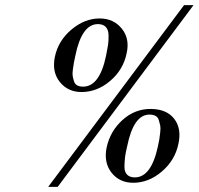

<svg xmlns="http://www.w3.org/2000/svg" viewBox="-20 -713 775 749"><path d="M474 -505Q461 -441 410 -397.5Q359 -354 298 -354Q245 -354 213.5 -393Q182 -432 194 -491Q207 -554 258.5 -597.5Q310 -641 369 -641Q423 -641 455 -601.5Q487 -562 474 -505ZM735 -693 205 16H168L698 -693ZM676 -152Q663 -88 611.5 -44Q560 0 500 0Q446 0 415 -39.5Q384 -79 396 -138Q410 -202 458.5 -245.5Q507 -289 570 -288Q631 -287 660 -249Q689 -211 676 -152ZM394 -497Q399 -521 401.5 -537.5Q404 -554 403.5 -575.5Q403 -597 392.5 -608Q382 -619 362 -619Q299 -619 274 -496Q270 -477 268.5 -469.5Q267 -462 264.5 -444Q262 -426 263.5 -417Q265 -408 268.5 -396.5Q272 -385 281 -380Q290 -375 304 -375Q369 -375 394 -497ZM596 -142Q600 -160 601.5 -169.5Q603 -179 605 -196.5Q607 -214 605 -223.5Q603 -233 599.5 -244.5Q596 -256 586.5 -261Q577 -266 563 -266Q501 -266 476 -142Q470 -117 468 -101.5Q466 -86 465.5 -64.5Q465 -43 475.5 -32Q486 -21 506 -21Q570 -21 596 -142Z"/></svg>

Font: GFS Artemisia
Style: Bold Italic
Weight: 700
Italic angle: -12°
Designer: Designed by Takis Katsoulidis and George D. Matthiopoulos.
Foundry: Designed by Takis Katsoulidis and George D. Matthiopoulos.
Version: Version 1.0